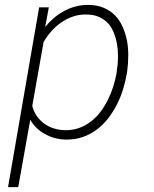

<svg xmlns="http://www.w3.org/2000/svg" viewBox="-20 -558 627 781"><path d="M496.1 -259.8 497.6 -270Q501.5 -299.8 501.7 -331.1Q502 -362.3 496.6 -392.6Q490.7 -421.9 479 -448.5Q467.3 -475.1 448.2 -495.1Q429.2 -514.6 401.6 -526.4Q374 -538.1 337.9 -538.1Q310.1 -538.1 284.7 -531Q259.3 -523.9 236.3 -510.7Q215.3 -499 197 -482.9Q178.7 -466.8 163.6 -448.2L178.7 -528.3H139.2L12.7 203.1H54.2L103 -70.8Q113.8 -52.2 128.9 -37.6Q144 -22.9 162.1 -13.2Q181.6 -2 204.3 3.9Q227.1 9.8 251 9.8Q286.6 9.8 316.7 -0.7Q346.7 -11.2 372.1 -29.8Q398.9 -49.3 420.2 -76.9Q441.4 -104.5 457 -135.7Q471.7 -165 481.2 -197Q490.7 -229 496.1 -259.8ZM455.1 -270 454.1 -259.8Q449.2 -233.4 440.7 -206.1Q432.1 -178.7 419.4 -153.3Q406.7 -127 389.4 -104Q372.1 -81.1 350.1 -64Q329.1 -47.4 302.7 -37.8Q276.4 -28.3 246.1 -28.3Q221.7 -28.8 200 -35.4Q178.2 -42 160.6 -54.7Q143.1 -67.4 130.1 -85.4Q117.2 -103.5 111.3 -127.4L157.2 -386.7Q170.4 -409.7 188 -429.9Q205.6 -450.2 227.5 -465.3Q249.5 -481 275.4 -490.2Q301.3 -499.5 330.6 -499Q361.3 -499 383.5 -488.8Q405.8 -478.5 421.4 -461.4Q435.1 -444.8 443.6 -423.1Q452.1 -401.4 456.1 -377Q460.4 -351.1 460 -323.2Q459.5 -295.4 455.1 -270Z"/></svg>

Font: Roboto Mono ExtraLight
Style: Italic
Weight: 250
Italic angle: -10°
Monospace: yes
Designer: Google
Version: Version 3.000